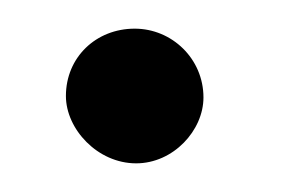

<svg xmlns="http://www.w3.org/2000/svg" viewBox="-20 -95 196 134"><path d="M26 -28C26 -5 48 19 75 19C101 19 122 -4 122 -27C122 -54 100 -75 74 -75C47 -75 26 -55 26 -28Z"/></svg>

Font: Snowfall
Style: Regular
Weight: 400
Designer: Jasper
Foundry: Cannot Into Space Fonts
Version: Version 0.9